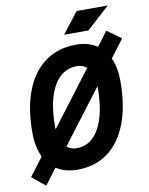

<svg xmlns="http://www.w3.org/2000/svg" viewBox="-123 -967 861 1109"><g transform="rotate(-10 307.5 -412.5)"><path d="M56.6 69.3 -21 5.4 60.1 -101.6Q30.8 -161.6 30.8 -247.1Q30.8 -390.6 70.8 -492.7Q110.8 -594.7 186.3 -648.9Q261.7 -703.1 367.2 -703.1Q439.5 -703.1 490.7 -668.5L553.7 -752L636.2 -692.9L557.1 -588.4Q583.5 -531.2 583.5 -451.7Q583.5 -306.6 543.9 -203.4Q504.4 -100.1 429.9 -45.2Q355.5 9.8 250.5 9.8Q178.7 9.8 127.4 -23.9ZM166.5 -241.7 407.7 -559.6Q384.3 -580.1 350.1 -580.1Q263.2 -580.1 214.6 -495.4Q166 -410.6 166 -259.3Q166 -250.5 166.5 -241.7ZM268.1 -113.3Q353 -113.3 400.6 -199.5Q448.2 -285.6 448.2 -439.5Q448.2 -442.4 448.2 -445.8L210.4 -132.8Q234.4 -113.3 268.1 -113.3ZM309.6 -771.5 404.8 -894H587.4L452.1 -771.5Z"/></g></svg>

Font: CaskaydiaCove NF
Style: Bold Italic
Weight: 700
Italic angle: -10°
Designer: Aaron Bell
Foundry: Saja Typeworks
Version: Version 2111.001; VTT 6.35;Nerd Fonts 3.2.1